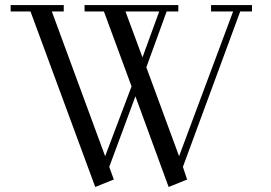

<svg xmlns="http://www.w3.org/2000/svg" viewBox="-20 -722 1066 756"><path d="M22 -676.8V-702.1H231V-676.8H184.1L394 -106.9L498 -381.8L389.2 -676.8H313V-702.1H682.1V-676.8H636.2L556.2 -457L685.1 -106.9L897.9 -676.8H811V-702.1H972.2V-676.8H925.8L700.2 -64.9L716.8 -15.1L644 14.2L513.2 -342.8L410.2 -64.9L428.2 -15.1L355 14.2L100.1 -676.8ZM474.1 -676.8 541 -496.1 606.9 -676.8Z"/></svg>

Font: Dehuti
Style: Book
Weight: 400
Version: Version 1.2